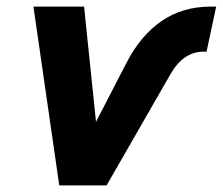

<svg xmlns="http://www.w3.org/2000/svg" viewBox="-20 -560 673 580"><path d="M159 0 81 -540H234L270 -192L362 -370Q404 -452 467.5 -496Q531 -540 616 -540H633L604 -404H595Q534 -404 495 -336L302 0Z"/></svg>

Font: Geist Mono Black
Style: Italic
Weight: 900
Italic angle: -12°
Monospace: yes
Designer: Basement.studio, Andrés Briganti, Mateo Zaragoza
Foundry: Basement.studio, Vercel, Andrés Briganti, Guido Ferreyra, Mateo Zaragoza
Version: Version 1.500; ttfautohint (v1.8.4.7-5d5b)